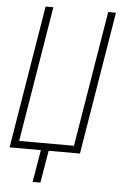

<svg xmlns="http://www.w3.org/2000/svg" viewBox="-60 -777 620 984"><g transform="rotate(5 250.0 -284.5)"><path d="M146 166 174 0H13L134 -735H174L59 -37H341L456 -735H496L375 0H214L186 166Z"/></g></svg>

Font: Iosevka Extralight Oblique
Style: Regular
Weight: 200
Italic angle: -9°
Monospace: yes
Designer: Belleve Invis
Foundry: Belleve Invis
Version: Version 32.5.0; ttfautohint (v1.8.4)